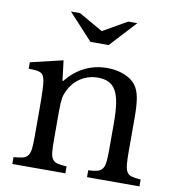

<svg xmlns="http://www.w3.org/2000/svg" viewBox="-86 -857 860 934"><g transform="rotate(10 344.5 -390.0)"><path d="M216 -157Q216 -116 218 -92.5Q220 -69 228.5 -56.5Q237 -44 253.5 -40Q270 -36 299 -34V0H37V-34Q65 -36 81.5 -40Q98 -44 107 -56Q116 -68 118.5 -90Q121 -112 121 -150V-283Q121 -402 115 -428Q112 -441 107.5 -449.5Q103 -458 94 -462.5Q85 -467 71 -468.5Q57 -470 35 -470V-502L195 -540L207 -441H211Q249 -489 300 -514.5Q351 -540 411 -540Q457 -540 495 -525Q533 -510 553 -484Q570 -461 577 -424.5Q584 -388 584 -324V-157Q584 -116 586.5 -92.5Q589 -69 597 -56.5Q605 -44 621.5 -40Q638 -36 665 -34V0H406V-34Q434 -35 450.5 -39.5Q467 -44 475.5 -56Q484 -68 486.5 -90.5Q489 -113 489 -150V-282Q489 -339 483 -378Q477 -417 463.5 -441Q450 -465 428 -475.5Q406 -486 375 -486Q330 -486 292.5 -463Q255 -440 234 -398Q229 -388 225.5 -379Q222 -370 220 -358Q218 -346 217 -330.5Q216 -315 216 -291ZM308 -651 189 -780H234L353 -712L472 -780H517L398 -651Z"/></g></svg>

Font: SVN-Libre Baskerville
Style: Regular
Weight: 400
Designer: Pablo Impallari, Rodrigo Fuenzalida
Foundry: Pablo Impallari, Rodrigo Fuenzalida
Version: Version 1.000; ttfautohint (v1.8.4)